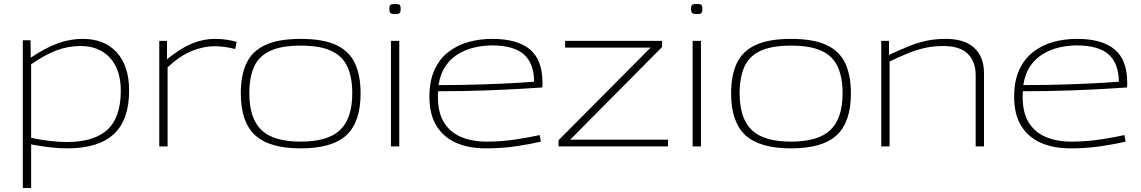

<svg xmlns="http://www.w3.org/2000/svg" viewBox="-20 -738 5753 968"><path d="M95 210V-535H134L135 -447Q209 -497 271 -519.5Q333 -542 397 -542Q507 -542 569 -473.5Q631 -405 631 -282Q631 -133 553.5 -61.5Q476 10 319 10Q241 10 137 -10V210ZM317 -22Q454 -22 521.5 -84Q589 -146 589 -281Q589 -387 534.5 -446.5Q480 -506 386 -506Q325 -506 267.5 -485Q210 -464 137 -414V-43Q190 -32 235 -27Q280 -22 317 -22Z M822 -532V-439Q889 -494 946.5 -518Q1004 -542 1063 -542Q1095 -542 1124.5 -537.5Q1154 -533 1173 -527L1166 -491Q1143 -497 1115 -501Q1087 -505 1062 -505Q1006 -505 947 -481Q888 -457 825 -399V0H783V-532Z M1194 -267Q1194 -359 1223 -420Q1252 -481 1318.5 -511.5Q1385 -542 1496 -542Q1608 -542 1674 -511.5Q1740 -481 1769 -420Q1798 -359 1798 -267Q1798 -123 1726.5 -56.5Q1655 10 1496 10Q1338 10 1266 -56.5Q1194 -123 1194 -267ZM1237 -267Q1237 -142 1297.5 -83Q1358 -24 1496 -24Q1634 -24 1695 -83Q1756 -142 1756 -267Q1756 -348 1731.5 -401.5Q1707 -455 1650.5 -481.5Q1594 -508 1496 -508Q1399 -508 1342 -481.5Q1285 -455 1261 -401.5Q1237 -348 1237 -267Z M1972 -667Q1955 -667 1949 -672Q1943 -677 1943 -693Q1943 -709 1948.5 -713.5Q1954 -718 1972 -718Q1990 -718 1995 -713.5Q2000 -709 2000 -693Q2000 -677 1995 -672Q1990 -667 1972 -667ZM1951 0V-532H1993V0Z M2429 10Q2343 10 2279.5 -18Q2216 -46 2180.5 -103.5Q2145 -161 2145 -250Q2145 -330 2170.5 -385.5Q2196 -441 2240 -475.5Q2284 -510 2341 -526Q2398 -542 2462 -542Q2588 -542 2651.5 -489Q2715 -436 2715 -322Q2715 -317 2715 -310Q2715 -303 2714 -297Q2685 -295 2610 -290.5Q2535 -286 2426.5 -282Q2318 -278 2189 -278Q2188 -270 2188 -262.5Q2188 -255 2188 -248Q2188 -170 2218.5 -120.5Q2249 -71 2304.5 -47.5Q2360 -24 2433 -24Q2510 -24 2583.5 -35.5Q2657 -47 2701 -57L2707 -24Q2662 -13 2588 -1.5Q2514 10 2429 10ZM2191 -309Q2311 -309 2413 -312.5Q2515 -316 2584 -320Q2653 -324 2673 -326Q2672 -419 2621 -464Q2570 -509 2460 -509Q2419 -509 2375.5 -499.5Q2332 -490 2293 -467.5Q2254 -445 2227 -406Q2200 -367 2191 -309Z M2796 0V-31L3260 -498H2829V-532H3318V-501L2855 -34H3348V0Z M3493 -667Q3476 -667 3470 -672Q3464 -677 3464 -693Q3464 -709 3469.5 -713.5Q3475 -718 3493 -718Q3511 -718 3516 -713.5Q3521 -709 3521 -693Q3521 -677 3516 -672Q3511 -667 3493 -667ZM3472 0V-532H3514V0Z M3666 -267Q3666 -359 3695 -420Q3724 -481 3790.5 -511.5Q3857 -542 3968 -542Q4080 -542 4146 -511.5Q4212 -481 4241 -420Q4270 -359 4270 -267Q4270 -123 4198.5 -56.5Q4127 10 3968 10Q3810 10 3738 -56.5Q3666 -123 3666 -267ZM3709 -267Q3709 -142 3769.5 -83Q3830 -24 3968 -24Q4106 -24 4167 -83Q4228 -142 4228 -267Q4228 -348 4203.5 -401.5Q4179 -455 4122.5 -481.5Q4066 -508 3968 -508Q3871 -508 3814 -481.5Q3757 -455 3733 -401.5Q3709 -348 3709 -267Z M4423 0V-532H4462V-461Q4511 -484 4555.5 -502.5Q4600 -521 4646.5 -531.5Q4693 -542 4748 -542Q4843 -542 4892 -496.5Q4941 -451 4941 -368V0H4899V-359Q4899 -427 4859.5 -466.5Q4820 -506 4736 -506Q4685 -506 4641.5 -496Q4598 -486 4555.5 -468.5Q4513 -451 4465 -428V0Z M5377 10Q5291 10 5227.5 -18Q5164 -46 5128.5 -103.5Q5093 -161 5093 -250Q5093 -330 5118.5 -385.5Q5144 -441 5188 -475.5Q5232 -510 5289 -526Q5346 -542 5410 -542Q5536 -542 5599.5 -489Q5663 -436 5663 -322Q5663 -317 5663 -310Q5663 -303 5662 -297Q5633 -295 5558 -290.5Q5483 -286 5374.5 -282Q5266 -278 5137 -278Q5136 -270 5136 -262.5Q5136 -255 5136 -248Q5136 -170 5166.5 -120.5Q5197 -71 5252.5 -47.5Q5308 -24 5381 -24Q5458 -24 5531.5 -35.5Q5605 -47 5649 -57L5655 -24Q5610 -13 5536 -1.5Q5462 10 5377 10ZM5139 -309Q5259 -309 5361 -312.5Q5463 -316 5532 -320Q5601 -324 5621 -326Q5620 -419 5569 -464Q5518 -509 5408 -509Q5367 -509 5323.5 -499.5Q5280 -490 5241 -467.5Q5202 -445 5175 -406Q5148 -367 5139 -309Z"/></svg>

Font: Georama Extended ExtraLight
Style: Regular
Weight: 200
Width: 7
Designer: Jean-Baptiste Levee
Foundry: Production Type
Version: Version 1.000